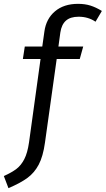

<svg xmlns="http://www.w3.org/2000/svg" viewBox="-80 -768 550 999"><path d="M234 -599 224 -526H353L335 -461H215L154 -26Q144 46 121.5 88.5Q99 131 63 157.5Q27 184 -36 211L-60 148Q-18 129 6 110.5Q30 92 46.5 60Q63 28 71 -27L131 -461H39L49 -526H140L151 -604Q160 -670 206 -709Q252 -748 326 -748Q362 -748 390.5 -739Q419 -730 450 -711L417 -655Q379 -681 329 -681Q286 -681 263 -660.5Q240 -640 234 -599Z"/></svg>

Font: FiraGO Book
Style: Italic
Weight: 350
Italic angle: -8°
Designer: bBox Type GmbH
Foundry: bBox Type GmbH
Version: Version 1.001